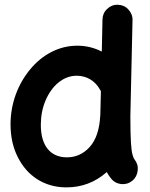

<svg xmlns="http://www.w3.org/2000/svg" viewBox="-20 -750 644 827"><path d="M312.5 -553.2C233.9 -553.2 162.1 -514.6 109.9 -451.2C57.1 -387.7 25.4 -304.2 25.4 -214.4C25.4 -161.6 35.6 -114.7 56.2 -74.2C96.7 7.8 170.9 57.1 266.1 57.1C332 57.1 390.1 35.2 439.9 -8.8C445.3 1 451.2 10.3 458.5 19C469.7 33.2 484.9 41 502.9 43C521 44.4 536.6 39.6 550.3 28.3C563.5 17.1 571.3 2.4 573.2 -16.1C575.2 -34.2 570.3 -49.8 559.1 -63.5C556.2 -67.4 553.2 -74.2 550.8 -84C547.9 -93.8 545.4 -111.3 543.9 -136.7C542.5 -161.6 541.5 -199.2 541.5 -249L550.8 -663.1C551.3 -681.2 544.9 -696.3 532.7 -709.5C520.5 -722.7 505.4 -729 487.3 -729.5C469.2 -730 454.1 -723.6 441.4 -711.4C428.2 -699.2 421.9 -684.1 421.4 -666L418.5 -527.8C385.3 -544.9 350.1 -553.2 312.5 -553.2ZM155.8 -211.9C155.8 -250 162.6 -285.2 176.3 -317.4C203.6 -381.3 252.4 -423.8 310.5 -423.8C353.5 -423.8 390.1 -401.4 410.2 -364.7L414.6 -357.4L412.1 -254.9C411.6 -252.9 411.6 -251 411.6 -249C408.2 -190.9 393.1 -147 366.7 -117.2C339.8 -87.4 307.1 -72.3 268.1 -72.3C195.8 -72.3 155.8 -124 155.8 -211.9Z"/></svg>

Font: Mikhak
Style: Bold
Weight: 700
Designer: Amin Abedi
Version: Version 3.2